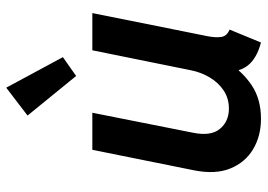

<svg xmlns="http://www.w3.org/2000/svg" viewBox="-138 -692 839 602"><g transform="rotate(-90 281.0 -391.5)"><path d="M209 7.8Q155.3 7.8 113.8 -16.8Q72.3 -41.5 53.2 -88.4Q34.2 -135.3 47.4 -201.7L111.8 -521H228L165.5 -206.1Q153.8 -149.9 177.2 -121.3Q200.7 -92.8 240.7 -92.8Q272.9 -92.8 297.6 -109.1Q322.3 -125.5 338.6 -152.8Q355 -180.2 361.3 -212.4L423.8 -521H540.5L467.8 -158.7Q462.9 -133.3 465.8 -116Q468.8 -98.6 488.8 -90.8L448.2 7.8Q398.4 -5.4 376.5 -33.2Q354.5 -61 360.8 -95.2L396 -61.5H329.1L386.7 -98.1Q359.4 -52.2 315.4 -22.2Q271.5 7.8 209 7.8ZM343.3 -571.8 219.2 -724.1 306.6 -791 402.3 -613.3Z"/></g></svg>

Font: Reddit Sans SemiBold
Style: Italic
Weight: 600
Italic angle: -11.25°
Designer: Stephen Hutchings
Version: Version 1.013